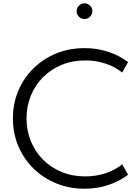

<svg xmlns="http://www.w3.org/2000/svg" viewBox="-20 -1133 844 1169"><path d="M494.5 16Q402 16 322.5 -16.5Q243 -49 183.8 -107.2Q124.5 -165.5 91.5 -243.5Q58.5 -321.5 58.5 -412Q58.5 -502.5 91.5 -580.5Q124.5 -658.5 183.8 -716.8Q243 -775 322.2 -807.5Q401.5 -840 494.5 -840Q572 -840 640 -817.2Q708 -794.5 760 -755L724 -691.5Q680 -727 622 -746Q564 -765 499 -765Q420.5 -765 355.2 -738Q290 -711 242 -663Q194 -615 167.8 -550.5Q141.5 -486 141.5 -412Q141.5 -338 167.8 -273.5Q194 -209 242 -161Q290 -113 355.2 -86Q420.5 -59 499 -59Q564 -59 622 -78Q680 -97 724 -132.5L760 -69Q708.5 -30 640.8 -7Q573 16 494.5 16ZM494.5 -1017Q481.5 -1017 470.5 -1023.5Q459.5 -1030 453 -1041Q446.5 -1052 446.5 -1065Q446.5 -1078.5 453 -1089Q459.5 -1099.5 470.5 -1106.2Q481.5 -1113 494.5 -1113Q508 -1113 518.5 -1106.2Q529 -1099.5 535.8 -1089Q542.5 -1078.5 542.5 -1065Q542.5 -1052 535.8 -1041Q529 -1030 518.5 -1023.5Q508 -1017 494.5 -1017Z"/></svg>

Font: Spartan Thin
Style: Regular
Weight: 400
Version: Version 1.004